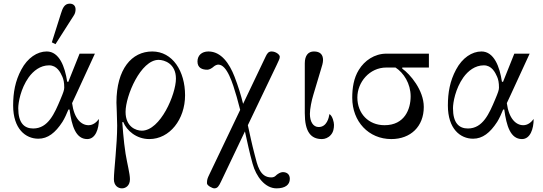

<svg xmlns="http://www.w3.org/2000/svg" viewBox="-20 -750 2974 1052"><path d="M264 -518 284 -508 372 -646C384 -664.9 394 -675 394 -699C394 -718 382 -730 362 -730C332 -730 322.5 -702.9 314 -676ZM52 -172C52 -44 120 10 190 10C242 10 283 -22 322 -82C333 -99 347 -130 355 -150H361C373 -60 395 12 458 12C503 12 522 -43 522 -98C508 -79 489 -64 465 -64C425 -64 386 -100 375 -185L396 -230L500 -456H416L354 -301L348 -303C336 -384 305 -468 236 -468C184 -468 131 -433 97 -369C63 -306 52 -242 52 -172ZM80 -157C80 -188 93 -264 137 -326C163 -362 201 -392 249 -392C292 -392 311 -354 322 -329C328 -315 332 -298 332 -270C332 -257 327 -243 311 -205C279 -129 244 -46 162 -46C113 -46 80 -76 80 -157Z M668 -137C668 -225 751 -422 849 -422C880 -422 944 -402 944 -319C944 -234 859 -34 757 -34C725 -34 668 -55 668 -137ZM604 232C604 268 628 282 648 282C668 282 692 268 692 232C692 202 677 147 668 92C657.1 25.4 650 -80 650 -80L655 -82C674 -34 728 12 798 12C910 12 994 -96 994 -228C994 -360 926 -468 814 -468C702 -468 618 -372 618 -188C618 -180 622 -95 622 -62C622 44 604 184 604 232Z M1062 -413C1062 -377 1089 -368 1116 -368C1126 -368 1140 -375 1152 -386C1158 -391 1168 -396 1176 -396C1224 -396 1255 -295 1277 -219L1296 -148L1126 208C1117 227 1114 234 1114 254C1114 267 1144 282 1154 282C1172 282 1179 270 1191 245L1322 -30C1335 27 1346 83 1364 147C1383 217 1432 282 1495 282C1542 282 1568 263 1568 230C1568 205 1552 193 1529 193C1517 193 1502 203 1496 208C1486 218 1480 222 1466 222C1403 222 1390 154 1375 96C1360 39 1349 -14 1338 -64L1496 -394C1506 -417 1513 -427 1513 -439C1513 -451 1491 -468 1468 -468C1451 -468 1444 -457 1437 -443L1312 -181C1300 -230 1285 -278 1265 -330C1237 -402 1192 -468 1122 -468C1085 -468 1062 -446 1062 -413Z M1650 -130C1650 -29 1682 12 1744 12C1760 12 1779 5 1792 -10C1807 -26 1810 -48 1810 -66C1810 -80 1802 -115 1785 -125C1782 -105 1771 -54 1726 -54C1696 -54 1678 -83 1678 -126C1678 -153 1687 -199 1697 -231L1738 -368C1744 -387 1750 -406 1750 -421C1750 -451 1734 -468 1700 -468C1669 -468 1650 -446 1650 -403Z M1910 -214C1910 -84 2000 12 2124 12C2230 12 2302 -57 2302 -164C2302 -256 2227 -344 2184 -374V-380H2330V-456H2097C2032 -456 1977 -418 1946 -367C1918 -322 1910 -268 1910 -214ZM1938 -216C1938 -299 2004 -380 2097 -380H2147C2192 -351 2230 -292 2230 -222C2230 -152 2197 -64 2087 -64C1999 -64 1938 -128 1938 -216Z M2434 -172C2434 -44 2502 10 2572 10C2624 10 2665 -22 2704 -82C2715 -99 2729 -130 2737 -150H2743C2755 -60 2777 12 2840 12C2885 12 2904 -43 2904 -98C2890 -79 2871 -64 2847 -64C2807 -64 2768 -100 2757 -185L2778 -230L2882 -456H2798L2736 -301L2730 -303C2718 -384 2687 -468 2618 -468C2566 -468 2513 -433 2479 -369C2445 -306 2434 -242 2434 -172ZM2462 -157C2462 -188 2475 -264 2519 -326C2545 -362 2583 -392 2631 -392C2674 -392 2693 -354 2704 -329C2710 -315 2714 -298 2714 -270C2714 -257 2709 -243 2693 -205C2661 -129 2626 -46 2544 -46C2495 -46 2462 -76 2462 -157Z"/></svg>

Font: Old Standard
Style: Regular
Weight: 400
Designer: Alexey Kryukov <alexios@thessalonica.org.ru>
Version: Version 2.0